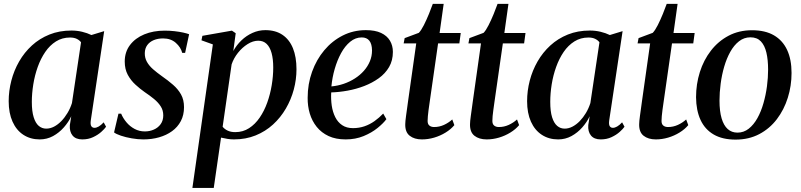

<svg xmlns="http://www.w3.org/2000/svg" viewBox="-20 -688 4015 962"><path d="M435 -85.5Q432 -64 437.5 -55.8Q443 -47.5 453.5 -47.5Q463 -47.5 474.8 -54.2Q486.5 -61 499.5 -75L511.5 -53Q504 -42 487.2 -27Q470.5 -12 446.5 -0.8Q422.5 10.5 392.5 10.5Q359.5 10.5 343.5 -9Q327.5 -28.5 330 -61.5L337 -105.5Q323.5 -76.5 300 -49.8Q276.5 -23 245.8 -6.2Q215 10.5 179 10.5Q132.5 10.5 97.2 -12.5Q62 -35.5 42.8 -78.5Q23.5 -121.5 23.5 -181Q23.5 -232.5 36.8 -283.8Q50 -335 76 -380.2Q102 -425.5 140 -460.2Q178 -495 227.8 -515Q277.5 -535 338 -535Q365.5 -535 391.5 -528.8Q417.5 -522.5 438 -512.5L502 -532ZM386 -476Q378.5 -486.5 364.8 -493.2Q351 -500 331 -500Q291.5 -500 260.5 -480.5Q229.5 -461 206.8 -427.8Q184 -394.5 169 -352.5Q154 -310.5 146.8 -265.2Q139.5 -220 139.5 -177.5Q139.5 -130 148.8 -100.5Q158 -71 174.2 -57.2Q190.5 -43.5 211.5 -43.5Q231.5 -43.5 250.8 -53.5Q270 -63.5 287.2 -81.2Q304.5 -99 318.2 -122Q332 -145 340.5 -171.5Z M907.5 -423H893Q886 -451 861 -473.2Q836 -495.5 797 -495.5Q771 -495.5 750.5 -487Q730 -478.5 718 -462.2Q706 -446 705.5 -422Q705 -398 716.2 -378Q727.5 -358 747 -341Q766.5 -324 791 -306.5Q822 -285 847 -263.2Q872 -241.5 887 -214.8Q902 -188 902 -151Q902 -111.5 886 -81.2Q870 -51 842 -30.8Q814 -10.5 777.2 0Q740.5 10.5 698.5 10.5Q670.5 10.5 640.2 5.2Q610 0 585.8 -8.2Q561.5 -16.5 551.5 -24.5L573.5 -118.5H587Q596.5 -95.5 613.8 -75Q631 -54.5 654.5 -42Q678 -29.5 705.5 -29.5Q730 -29.5 751 -38.8Q772 -48 785 -66Q798 -84 798 -110Q798 -135.5 785.2 -155.2Q772.5 -175 751.5 -192.2Q730.5 -209.5 705 -226.5Q682 -242.5 658.8 -263.8Q635.5 -285 620.2 -313.2Q605 -341.5 605 -379.5Q605 -427.5 631.2 -462.2Q657.5 -497 702.8 -515.8Q748 -534.5 805.5 -534.5Q830 -534.5 854.2 -531.8Q878.5 -529 897.8 -524.8Q917 -520.5 927.5 -516.5Z M944 253.5 1046.5 -465.5 989.5 -486 994 -508.5 1142 -534.5 1161 -521.5 1149 -432.5Q1165 -462 1189.8 -485.8Q1214.5 -509.5 1245.2 -523.2Q1276 -537 1309.5 -537Q1360.5 -537 1395.2 -513.5Q1430 -490 1447.8 -446.2Q1465.5 -402.5 1465.5 -341Q1465.5 -290 1452 -239.5Q1438.5 -189 1412.2 -144Q1386 -99 1348 -64.2Q1310 -29.5 1260.8 -9.5Q1211.5 10.5 1152 10.5Q1136 10.5 1119.5 7.8Q1103 5 1087.5 1.5L1051 253.5ZM1095.5 -53Q1105 -41 1120.8 -33.5Q1136.5 -26 1159 -26Q1197.5 -26 1228 -45.8Q1258.5 -65.5 1281.2 -98.8Q1304 -132 1319 -174Q1334 -216 1341.5 -261.5Q1349 -307 1349 -349.5Q1349 -392 1340.8 -422Q1332.5 -452 1316 -468Q1299.5 -484 1274 -484Q1247.5 -484 1220.5 -467Q1193.5 -450 1172.2 -423.2Q1151 -396.5 1140.5 -365.5Z M1916 -91Q1901 -70.5 1871.8 -46.8Q1842.5 -23 1801.8 -6.2Q1761 10.5 1712 10.5Q1662.5 10.5 1626.5 -6.2Q1590.5 -23 1567 -52.2Q1543.5 -81.5 1532.2 -119Q1521 -156.5 1521.5 -198Q1521.5 -267 1543.5 -328.2Q1565.5 -389.5 1604.8 -436.2Q1644 -483 1697.2 -510Q1750.5 -537 1813 -537Q1859.5 -537 1889.2 -523Q1919 -509 1933.8 -484.2Q1948.5 -459.5 1948.5 -428Q1948.5 -385 1929.5 -352.2Q1910.5 -319.5 1877.8 -296Q1845 -272.5 1804.8 -257Q1764.5 -241.5 1721.5 -233.8Q1678.5 -226 1639.5 -225Q1637.5 -190.5 1642.2 -158.5Q1647 -126.5 1659.8 -101Q1672.5 -75.5 1694.5 -60.8Q1716.5 -46 1748.5 -46Q1779 -46 1806 -55.2Q1833 -64.5 1856.5 -81.2Q1880 -98 1900 -119ZM1792.5 -500.5Q1761 -500.5 1734.8 -479Q1708.5 -457.5 1689 -421.8Q1669.5 -386 1657 -342.5Q1644.5 -299 1640.5 -255Q1672.5 -258 1702.5 -268.2Q1732.5 -278.5 1758.2 -295Q1784 -311.5 1803.2 -333.2Q1822.5 -355 1833.2 -380.8Q1844 -406.5 1844 -435.5Q1843.5 -468 1830.5 -484.2Q1817.5 -500.5 1792.5 -500.5Z M2133 -177.5Q2129.5 -154 2127.2 -136.5Q2125 -119 2123.8 -106.2Q2122.5 -93.5 2122.5 -82Q2122.5 -66 2131.5 -58.8Q2140.5 -51.5 2155 -51.5Q2181 -51.5 2204.5 -62.2Q2228 -73 2246 -89.5L2256.5 -61Q2239 -40 2212.5 -23.8Q2186 -7.5 2155.5 1.5Q2125 10.5 2094 10.5Q2056 10.5 2032.8 -7.8Q2009.5 -26 2010.5 -66Q2010.5 -72.5 2011.5 -83Q2012.5 -93.5 2014.5 -107.8Q2016.5 -122 2019 -140.2Q2021.5 -158.5 2024.5 -180.5L2065.5 -470.5H2002.5L2007.5 -497L2078.5 -523.5Q2090.5 -536 2103.8 -562.2Q2117 -588.5 2129 -617.8Q2141 -647 2148.5 -668.5H2203L2182.5 -522.5H2288.5L2281.5 -470.5H2175Z M2457.5 -177.5Q2454 -154 2451.8 -136.5Q2449.5 -119 2448.2 -106.2Q2447 -93.5 2447 -82Q2447 -66 2456 -58.8Q2465 -51.5 2479.5 -51.5Q2505.5 -51.5 2529 -62.2Q2552.5 -73 2570.5 -89.5L2581 -61Q2563.5 -40 2537 -23.8Q2510.5 -7.5 2480 1.5Q2449.5 10.5 2418.5 10.5Q2380.5 10.5 2357.2 -7.8Q2334 -26 2335 -66Q2335 -72.5 2336 -83Q2337 -93.5 2339 -107.8Q2341 -122 2343.5 -140.2Q2346 -158.5 2349 -180.5L2390 -470.5H2327L2332 -497L2403 -523.5Q2415 -536 2428.2 -562.2Q2441.5 -588.5 2453.5 -617.8Q2465.5 -647 2473 -668.5H2527.5L2507 -522.5H2613L2606 -470.5H2499.5Z M3032.5 -85.5Q3029.5 -64 3035 -55.8Q3040.5 -47.5 3051 -47.5Q3060.5 -47.5 3072.2 -54.2Q3084 -61 3097 -75L3109 -53Q3101.5 -42 3084.8 -27Q3068 -12 3044 -0.8Q3020 10.5 2990 10.5Q2957 10.5 2941 -9Q2925 -28.5 2927.5 -61.5L2934.5 -105.5Q2921 -76.5 2897.5 -49.8Q2874 -23 2843.2 -6.2Q2812.5 10.5 2776.5 10.5Q2730 10.5 2694.8 -12.5Q2659.5 -35.5 2640.2 -78.5Q2621 -121.5 2621 -181Q2621 -232.5 2634.2 -283.8Q2647.5 -335 2673.5 -380.2Q2699.5 -425.5 2737.5 -460.2Q2775.5 -495 2825.2 -515Q2875 -535 2935.5 -535Q2963 -535 2989 -528.8Q3015 -522.5 3035.5 -512.5L3099.5 -532ZM2983.5 -476Q2976 -486.5 2962.2 -493.2Q2948.5 -500 2928.5 -500Q2889 -500 2858 -480.5Q2827 -461 2804.2 -427.8Q2781.5 -394.5 2766.5 -352.5Q2751.5 -310.5 2744.2 -265.2Q2737 -220 2737 -177.5Q2737 -130 2746.2 -100.5Q2755.5 -71 2771.8 -57.2Q2788 -43.5 2809 -43.5Q2829 -43.5 2848.2 -53.5Q2867.5 -63.5 2884.8 -81.2Q2902 -99 2915.8 -122Q2929.5 -145 2938 -171.5Z M3305 -177.5Q3301.5 -154 3299.2 -136.5Q3297 -119 3295.8 -106.2Q3294.5 -93.5 3294.5 -82Q3294.5 -66 3303.5 -58.8Q3312.5 -51.5 3327 -51.5Q3353 -51.5 3376.5 -62.2Q3400 -73 3418 -89.5L3428.5 -61Q3411 -40 3384.5 -23.8Q3358 -7.5 3327.5 1.5Q3297 10.5 3266 10.5Q3228 10.5 3204.8 -7.8Q3181.5 -26 3182.5 -66Q3182.5 -72.5 3183.5 -83Q3184.5 -93.5 3186.5 -107.8Q3188.5 -122 3191 -140.2Q3193.5 -158.5 3196.5 -180.5L3237.5 -470.5H3174.5L3179.5 -497L3250.5 -523.5Q3262.5 -536 3275.8 -562.2Q3289 -588.5 3301 -617.8Q3313 -647 3320.5 -668.5H3375L3354.5 -522.5H3460.5L3453.5 -470.5H3347Z M3748 -536.5Q3814 -536.5 3857.8 -511Q3901.5 -485.5 3923.8 -437.8Q3946 -390 3946 -322.5Q3946 -258 3927.2 -198.2Q3908.5 -138.5 3872.5 -91Q3836.5 -43.5 3784.2 -16Q3732 11.5 3665.5 11.5Q3600 11.5 3556 -14Q3512 -39.5 3490 -87.2Q3468 -135 3467.5 -201Q3467.5 -266.5 3486.5 -326.8Q3505.5 -387 3542 -434.2Q3578.5 -481.5 3630.5 -509Q3682.5 -536.5 3748 -536.5ZM3740 -501Q3708 -501 3682.8 -481.2Q3657.5 -461.5 3639 -428.2Q3620.5 -395 3608.5 -353.8Q3596.5 -312.5 3590.8 -268.5Q3585 -224.5 3585 -184Q3585 -131 3595.5 -95.2Q3606 -59.5 3626 -41.5Q3646 -23.5 3675 -23.5Q3706.5 -23.5 3731.5 -43.2Q3756.5 -63 3775 -96.2Q3793.5 -129.5 3805.2 -170.8Q3817 -212 3822.8 -255.5Q3828.5 -299 3828.5 -339.5Q3828.5 -388 3820 -424.2Q3811.5 -460.5 3792.2 -480.8Q3773 -501 3740 -501Z"/></svg>

Font: Merriweather 96pt Medium
Style: Italic
Weight: 500
Italic angle: -7.8°
Version: Version 2.101